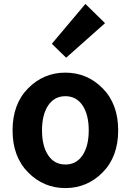

<svg xmlns="http://www.w3.org/2000/svg" viewBox="-20 -944 666 978"><path d="M503 -66Q424 14 313 14Q202 14 123 -66Q44 -146 44 -280Q44 -414 123 -494Q202 -574 313 -574Q424 -574 503 -494Q582 -414 582 -280Q582 -146 503 -66ZM225.5 -153Q257 -106 313 -106Q369 -106 400.5 -153Q432 -200 432 -280Q432 -360 400.5 -407Q369 -454 313 -454Q257 -454 225.5 -407Q194 -360 194 -280Q194 -200 225.5 -153ZM317 -650 244 -721 415 -924 515 -826Z"/></svg>

Font: Swei Fan Sans CJK TC
Style: Bold
Weight: 700
Version: Version 2.130